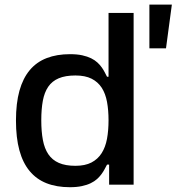

<svg xmlns="http://www.w3.org/2000/svg" viewBox="-20 -782 748 813"><path d="M276.6 -552.6Q306.5 -552.6 328.3 -547.8Q350.1 -543 365.9 -535.2Q381.7 -527.3 392.4 -517.4Q403.1 -507.5 410.7 -496.8Q418.3 -486.2 423.5 -475.9Q428.6 -465.6 433.2 -457H439.6V-727.3H545.8V0H442.1V-84.9H433.2Q428.6 -76.3 423.1 -65.9Q417.6 -55.4 409.8 -44.7Q402 -34.1 391.2 -24.1Q380.3 -14.2 364.3 -6.4Q348.4 1.4 326.7 6Q305 10.7 275.6 10.7Q219.5 10.7 176.8 -6.2Q134.2 -23.1 105.5 -57.7Q76.7 -92.3 62.1 -145.6Q47.6 -198.9 47.6 -271.7Q47.6 -344.8 62.3 -397.7Q77.1 -450.6 106 -485.1Q134.9 -519.5 177.7 -536Q220.5 -552.6 276.6 -552.6ZM154.8 -272.7Q154.8 -225.1 161.6 -189.1Q168.3 -153.1 184.8 -128.7Q201.3 -104.4 229.2 -92.2Q257.1 -79.9 299.4 -79.9Q340.2 -79.9 367.2 -93.9Q394.2 -108 410.3 -133.3Q426.5 -158.7 433.1 -194.2Q439.6 -229.8 439.6 -272.7Q439.6 -315.3 433.2 -350.3Q426.8 -385.3 410.9 -410.2Q394.9 -435 367.9 -448.7Q340.9 -462.4 299.4 -462.4Q256.7 -462.4 228.7 -450.5Q200.6 -438.6 184.3 -414.8Q168 -391 161.4 -355.5Q154.8 -320 154.8 -272.7ZM612.6 -762.4H707.7L682.9 -577.4H612.6Z"/></svg>

Font: Cannonade Med
Style: Regular
Weight: 500
Designer: Rasmus Andersson
Foundry: rsms
Version: Version 3.012;git-f93a4a705